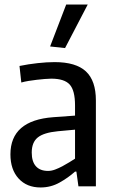

<svg xmlns="http://www.w3.org/2000/svg" viewBox="-20 -822 499 847"><path d="M159 5Q98 5 62 -34.5Q26 -74 26 -141Q26 -291 215 -305L311 -312V-357Q311 -423 287.5 -449Q264 -475 206 -475Q194 -475 177 -473.5Q160 -472 142 -470Q124 -468 106 -465Q88 -462 74 -458L66 -531Q105 -539 146 -543.5Q187 -548 221 -548Q315 -548 359 -507Q403 -466 403 -379V0H326L317 -65H311Q281 -38 242.5 -16.5Q204 5 159 5ZM192 -68Q207 -68 223 -74Q239 -80 255 -88.5Q271 -97 285.5 -106Q300 -115 311 -122V-250L235 -243Q173 -237 146.5 -215.5Q120 -194 120 -149Q120 -109 138.5 -88.5Q157 -68 192 -68ZM201 -617 272 -802H367L267 -610Z"/></svg>

Font: Encode Sans Compressed
Style: Medium
Weight: 500
Designer: Pablo Impallari, Andres Torresi
Foundry: Pablo Impallari, Andres Torresi
Version: Version 1.000; ttfautohint (v1.00) -l 8 -r 50 -G 200 -x 14 -